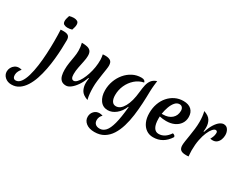

<svg xmlns="http://www.w3.org/2000/svg" viewBox="-340 -1447 3046 2433"><g transform="rotate(30 1183.5 -230.0)"><path d="M-86 334Q-142 334 -180 300.5Q-218 267 -218 218Q-218 189 -204 162Q-190 135 -164.5 117.5Q-139 100 -103 100Q-94 100 -84 102Q-74 104 -64 107Q-78 119 -93 147Q-108 175 -108 205Q-108 232 -96.5 247Q-85 262 -65 262Q-23 262 7.5 220.5Q38 179 58.5 108.5Q79 38 91 -50Q103 -138 108 -232Q113 -326 113 -412Q113 -508 109 -581Q117 -582 129 -582.5Q141 -583 150 -583Q202 -583 223 -564.5Q244 -546 244 -504Q244 -449 241 -377Q238 -305 230 -225.5Q222 -146 206.5 -66Q191 14 167 85.5Q143 157 107.5 213Q72 269 24.5 301.5Q-23 334 -86 334ZM236 -655Q221 -650 203.5 -647.5Q186 -645 169 -645Q143 -645 120.5 -656.5Q98 -668 98 -704Q98 -724 104 -744Q110 -764 116 -784Q131 -789 148.5 -791.5Q166 -794 183 -794Q209 -794 231.5 -782.5Q254 -771 254 -735Q254 -715 248 -695Q242 -675 236 -655Z M849 21Q773 -5 747.5 -51Q722 -97 722 -156Q722 -187 728 -225L720 -227Q697 -160 662.5 -109Q628 -58 590.5 -29Q553 0 520 0Q475 0 450 -22.5Q425 -45 415.5 -82.5Q406 -120 406 -166Q406 -219 414 -269.5Q422 -320 430.5 -368Q439 -416 439 -462Q439 -490 435.5 -517Q432 -544 425 -572Q472 -572 505.5 -564Q539 -556 557 -533.5Q575 -511 575 -465Q575 -429 564.5 -379.5Q554 -330 543.5 -277Q533 -224 533 -176Q533 -102 575 -102Q596 -102 619.5 -125.5Q643 -149 664.5 -190Q686 -231 703 -283Q720 -335 729 -391.5Q738 -448 737 -503Q736 -522 734 -540.5Q732 -559 728 -577Q738 -578 748.5 -578.5Q759 -579 767 -579Q811 -579 839.5 -561.5Q868 -544 868 -490Q868 -471 862.5 -434Q857 -397 849.5 -349.5Q842 -302 836 -251.5Q830 -201 830 -154Q830 -108 834 -64Q838 -20 849 21Z M1340 -163Q1308 -85 1251.5 -40Q1195 5 1134 5Q1062 5 1021 -52Q980 -109 980 -198Q980 -270 1004 -336Q1028 -402 1072 -454.5Q1116 -507 1174.5 -537Q1233 -567 1301 -567Q1355 -567 1361 -530Q1290 -516 1236 -468Q1182 -420 1151.5 -352.5Q1121 -285 1121 -210Q1121 -155 1140.5 -122.5Q1160 -90 1199 -90Q1263 -90 1309.5 -172Q1356 -254 1370 -397Q1376 -458 1386.5 -503.5Q1397 -549 1421.5 -580.5Q1446 -612 1495 -628Q1490 -590 1487.5 -565.5Q1485 -541 1483.5 -520.5Q1482 -500 1481 -473Q1480 -386 1475 -293.5Q1470 -201 1458 -111Q1446 -21 1422 58.5Q1398 138 1359.5 198.5Q1321 259 1263.5 294Q1206 329 1126 329Q1048 329 1002.5 293Q957 257 957 203Q957 155 988 122Q1019 89 1067 89Q1091 89 1115 99Q1098 111 1087.5 133.5Q1077 156 1077 181Q1077 218 1099.5 238.5Q1122 259 1162 259Q1210 259 1246 220Q1282 181 1306.5 89Q1331 -3 1346 -162Z M1803 15Q1745 15 1701.5 -15.5Q1658 -46 1634 -100.5Q1610 -155 1610 -229Q1610 -303 1632.5 -366.5Q1655 -430 1696 -477Q1737 -524 1792 -550.5Q1847 -577 1912 -577Q1987 -577 2028 -538.5Q2069 -500 2069 -432Q2069 -377 2040.5 -335Q2012 -293 1961.5 -269.5Q1911 -246 1844 -246Q1818 -246 1793.5 -249Q1769 -252 1747 -257Q1746 -241 1746 -226Q1746 -143 1771 -100Q1796 -57 1843 -57Q1933 -57 1998 -155Q2035 -146 2035 -120Q1949 15 1803 15ZM1889 -517Q1851 -517 1823 -484.5Q1795 -452 1777 -401.5Q1759 -351 1751 -298H1769Q1849 -298 1896.5 -340Q1944 -382 1944 -452Q1944 -481 1929 -499Q1914 -517 1889 -517Z M2330 -368Q2355 -445 2385.5 -491.5Q2416 -538 2445.5 -558Q2475 -578 2500 -578Q2542 -578 2563.5 -544Q2585 -510 2585 -466Q2585 -433 2573.5 -401.5Q2562 -370 2538 -349.5Q2514 -329 2476 -329Q2457 -329 2442 -334Q2452 -349 2462 -374.5Q2472 -400 2473 -425Q2475 -441 2469 -452Q2463 -463 2447 -463Q2428 -463 2405 -437Q2382 -411 2360.5 -362Q2339 -313 2325 -243Q2311 -173 2311 -85Q2311 -65 2313 -44Q2315 -23 2316 0Q2305 1 2295.5 1.5Q2286 2 2278 2Q2224 2 2200 -18Q2176 -38 2176 -84Q2176 -106 2182 -146.5Q2188 -187 2196.5 -238Q2205 -289 2211.5 -343.5Q2218 -398 2218 -448Q2218 -487 2214 -525Q2210 -563 2201 -598Q2275 -573 2300.5 -529Q2326 -485 2326 -427Q2326 -417 2325 -401Q2324 -385 2322 -369Z"/></g></svg>

Font: Merienda SemiBold
Style: Regular
Weight: 600
Designer: Eduardo Rodriguez Tunni
Foundry: Eduardo Rodriguez Tunni
Version: Version 2.001; ttfautohint (v1.8.4.7-5d5b)